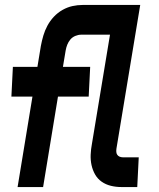

<svg xmlns="http://www.w3.org/2000/svg" viewBox="-20 -755 640 775"><path d="M51 0 111 -365H26L32 -485H131L145 -570Q149 -591 155 -611.5Q161 -632 171.5 -651.5Q182 -671 197.5 -687.5Q213 -704 232.5 -715Q252 -726 272.5 -730.5Q293 -735 314 -735H346L345 -718L344 -702L343 -669L342 -656L341 -649V-642V-633L340 -625V-616V-615H308Q296 -615 284 -610Q272 -605 264 -595.5Q256 -586 251.5 -574.5Q247 -563 245 -551L234 -485H344L338 -365H214L154 0ZM470 0Q448 0 427.5 -5Q407 -10 390.5 -21.5Q374 -33 364 -50.5Q354 -68 349.5 -88.5Q345 -109 346 -131Q347 -153 351 -174L424 -615H340V-616V-625L341 -633V-642V-649L342 -656L343 -669L344 -702L345 -718L346 -735H546L450 -155Q449 -148 449.5 -141.5Q450 -135 453.5 -130Q457 -125 463 -122.5Q469 -120 476 -120H540L534 0Z"/></svg>

Font: Iosevka SS04 Hv Ex Obl
Style: Regular
Weight: 900
Width: 7
Italic angle: -9°
Monospace: yes
Designer: Belleve Invis
Foundry: Belleve Invis
Version: Version 19.0.0; ttfautohint (v1.8.4)